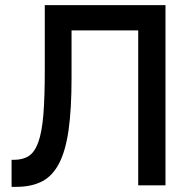

<svg xmlns="http://www.w3.org/2000/svg" viewBox="-20 -720 750 746"><path d="M25 -99H34Q69 -99 92 -114Q115 -129 129 -168Q143 -207 148.5 -274.5Q154 -342 154 -446V-700H623V0H517V-602H258V-417Q258 -296 246.5 -215Q235 -134 209.5 -85Q184 -36 143 -15Q102 6 43 6H25Z"/></svg>

Font: NT Somic Medium
Style: Regular
Weight: 500
Designer: Ravid Balaliev — lead type designer, mastering
Michael Voronin — secret advisor, marketing
Ivan Kovalenko — best boy
Foundry: NT Type
Version: Version 0.7